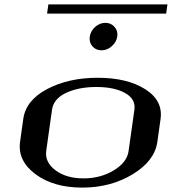

<svg xmlns="http://www.w3.org/2000/svg" viewBox="-20 -854 790 874"><path d="M565.4 -167 591.8 -354.5Q598.6 -403.3 549.3 -430.7Q500 -458 418.9 -458Q337.9 -458 280.8 -431.2Q223.6 -404.3 216.8 -354.5L190.4 -167Q183.6 -115.2 232.9 -78.6Q282.2 -42 360.4 -42Q437.5 -42 498 -78.6Q558.6 -115.2 565.4 -167ZM696.3 -208Q683.6 -121.1 583.5 -60.5Q483.4 0 354.5 0Q223.6 0 141.6 -61Q59.6 -122.1 71.3 -208L85.9 -312.5Q97.7 -397.5 194.8 -448.7Q292 -500 424.8 -500Q558.6 -500 640.6 -448.2Q722.7 -396.5 710.9 -312.5ZM460 -750Q485.4 -750 501.5 -731.4Q517.6 -712.9 513.7 -687.5Q509.8 -662.1 488.8 -643.6Q467.8 -625 442.4 -625Q416 -625 400.4 -643.6Q384.8 -662.1 388.7 -687.5Q392.6 -712.9 413.1 -731.4Q433.6 -750 460 -750ZM742.2 -834 736.3 -792H194.3L200.2 -834Z"/></svg>

Font: okolaks
Style: BoldItalic
Weight: 600
Width: 8
Italic angle: -8°
Version: Version 000.6.0